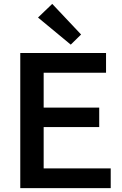

<svg xmlns="http://www.w3.org/2000/svg" viewBox="-20 -965 625 985"><path d="M84 0V-693H524V-592H204V-413H489V-313H204V-101H548V0ZM343 -736 175 -875 248 -945 396 -788Z"/></svg>

Font: Ubuntu Sans SemiBold
Style: Regular
Weight: 600
Designer: Dalton Maag Ltd
Foundry: Dalton Maag Ltd
Version: Version 1.006; ttfautohint (v1.8.4.7-5d5b)